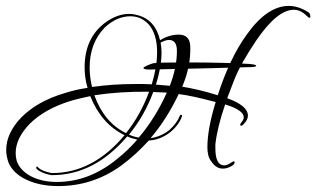

<svg xmlns="http://www.w3.org/2000/svg" viewBox="-20 -561 1069 649"><path d="M484 -326Q465 -326 465 -331Q465 -334 476 -339Q487 -344 497 -347Q514 -350 597 -350Q679 -350 735 -348.5Q791 -347 821 -345Q846 -343 846 -339Q846 -334 821 -334Q755 -332 672 -330Q589 -328 488 -326ZM177 68Q116 68 70.5 47Q25 26 9 -11Q1 -33 1 -54Q1 -110 51 -163Q106 -219 198 -246Q234 -258 276 -264Q266 -297 266 -333Q266 -432 335 -484Q376 -514 416 -514Q424 -514 431 -513Q438 -512 445 -510Q505 -494 521 -425Q552 -444 584 -444Q621 -444 623 -406Q626 -339 596 -268Q621 -264 651 -257Q681 -250 716 -239Q736 -301 760.5 -352.5Q785 -404 814 -444Q883 -541 956 -541Q988 -541 1020 -521Q1029 -517 1029 -505Q1029 -501 1026 -501Q1023 -501 1016 -508Q996 -528 973 -528Q917 -528 846 -424Q821 -387 801.5 -352.5Q782 -318 769 -284L748 -229Q818 -204 818 -170Q818 -156 804 -142Q800 -136 794 -136Q792 -136 792 -139Q792 -143 798 -150Q804 -158 804 -164Q804 -189 741 -208Q714 -129 708 -73V-60Q708 -2 738 -2Q748 -2 764 -13Q769 -16 770 -16Q773 -16 773 -12Q773 -8 768 -3Q750 9 734 9Q711 9 696 -13Q687 -24 684 -36.5Q681 -49 681 -63Q681 -125 709 -216Q627 -238 584 -243Q543 -157 489 -94Q524 -99 552 -121Q578 -144 588 -170Q590 -173 591 -173Q597 -173 595 -168Q585 -138 554 -113Q521 -88 483 -86Q461 -62 437.5 -40.5Q414 -19 388 0Q293 68 177 68ZM291 -267Q326 -272 362 -274.5Q398 -277 437 -277Q451 -277 465 -277Q479 -277 493 -276Q511 -335 511 -385Q511 -444 484 -477Q458 -506 421 -506Q375 -506 334 -468Q283 -415 283 -333Q283 -317 285 -300.5Q287 -284 291 -267ZM554 -271Q578 -333 578 -389Q578 -426 551 -426Q540 -426 523 -417Q526 -401 526 -383Q526 -367 524 -350.5Q522 -334 518 -316Q516 -306 513 -295.5Q510 -285 507 -275ZM406 -111Q455 -172 484 -251Q384 -252 299 -239Q332 -147 406 -111ZM449 -96Q504 -160 544 -248L498 -250Q468 -169 416 -106Q431 -99 449 -96ZM172 54Q281 54 375 -23Q413 -53 444 -89Q436 -91 427 -93.5Q418 -96 410 -100Q299 31 156 31Q152 31 146.5 29.5Q141 28 133 26Q111 18 103 9Q102 6 103 3Q107 1 108 4Q116 13 135 19Q152 24 156 24Q294 24 401 -104Q323 -142 285 -236Q266 -232 249 -228Q232 -224 216 -219Q130 -192 80 -142Q33 -93 33 -44Q33 -31 36 -19Q47 15 84 34.5Q121 54 172 54Z"/></svg>

Font: Passions Conflict
Style: Regular
Weight: 400
Designer: Robert E. Leuschke
Foundry: Robert E. Leuschke
Version: Version 1.010; ttfautohint (v1.8.3)